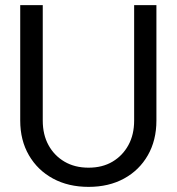

<svg xmlns="http://www.w3.org/2000/svg" viewBox="-20 -718 690 750"><path d="M326 12Q247 12 187 -20.5Q127 -53 93 -111.5Q59 -170 59 -247V-698H147V-247Q147 -192 169.5 -151Q192 -110 232 -86.5Q272 -63 326 -63Q380 -63 419.5 -86.5Q459 -110 481.5 -151Q504 -192 504 -247V-698H591V-247Q591 -170 557.5 -111.5Q524 -53 464.5 -20.5Q405 12 326 12Z"/></svg>

Font: Azeret Mono Thin Light
Style: Regular
Weight: 300
Version: Version 1.002